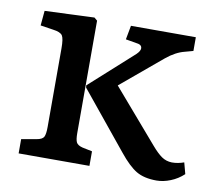

<svg xmlns="http://www.w3.org/2000/svg" viewBox="-64 -589 757 673"><g transform="rotate(10 314.5 -252.5)"><path d="M41 0V-50.8L94.2 -60.1Q114.7 -63.5 119.9 -73.5Q125 -83.5 125 -108.9V-389.2Q125 -422.9 118.2 -433.8Q111.3 -444.8 84 -448.2L39.1 -455.1L43.9 -507.8L220.2 -515.1L231 -505.9V-106Q231 -82.5 235.8 -73Q240.7 -63.5 257.8 -59.1L293 -51.8V0ZM533.2 9.8Q488.8 9.8 460.9 -6.8Q433.1 -23.4 398.9 -65.9L233.9 -268.1L232.9 -275.9L387.2 -415Q400.9 -428.2 400.1 -438.2Q399.4 -448.2 387.2 -451.2L341.8 -459L351.1 -508.8H582V-460L553.2 -452.1Q521 -444.3 487.8 -417L341.8 -294.9L502.9 -107.9Q522.5 -85 538.6 -73.7Q554.7 -62.5 575.2 -62Q596.7 -62 618.2 -69.8L628.9 -29.8Q608.4 -10.7 582.8 -0.5Q557.1 9.8 533.2 9.8Z"/></g></svg>

Font: Literata Book Medium
Style: Regular
Weight: 500
Designer: Latin by Veronika Burian and Jose Scaglione. Greek by Irene Vlachou. Cyrillic by Vera Evstafieva
Foundry: TypeTogether
Version: Version 2.003;PS 002.003;hotconv 1.0.88;makeotf.lib2.5.64775